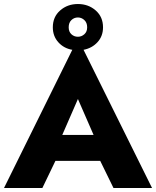

<svg xmlns="http://www.w3.org/2000/svg" viewBox="-21 -936 777 956"><path d="M242 -800Q242 -852 278.5 -884Q315 -916 367 -916Q419 -916 455.5 -884Q492 -852 492 -800Q492 -756 464.5 -726Q437 -696 395 -688L736 0H544L478 -135H255L190 0H-1L339 -688Q297 -695 269.5 -725.5Q242 -756 242 -800ZM321 -800Q321 -778 334.5 -765.5Q348 -753 367 -753Q385 -753 399 -765.5Q413 -778 413 -800Q413 -823 399 -836Q385 -849 367 -849Q348 -849 334.5 -836Q321 -823 321 -800ZM367 -443 289 -264H445Z"/></svg>

Font: Jost*
Style: Bold
Weight: 700
Version: Version 3.7